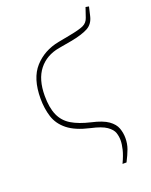

<svg xmlns="http://www.w3.org/2000/svg" viewBox="-147 -660 740 944"><g transform="rotate(-20 223.5 -188.5)"><path d="M327 205Q345 167 351.5 139.5Q358 112 358 92Q358 72 351.5 52.5Q345 33 320 15.5Q295 -2 240 -14Q165 -31 125.5 -62.5Q86 -94 72 -138Q58 -182 58 -234Q58 -340 108 -395.5Q158 -451 237 -466L300 -478Q353 -488 374 -498Q395 -508 403 -532L420 -582L437 -579L426 -532Q417 -493 386 -476.5Q355 -460 297 -449L229 -437Q160 -425 121 -375.5Q82 -326 82 -240Q82 -178 99.5 -138.5Q117 -99 154.5 -76.5Q192 -54 252 -40Q310 -27 338 -7Q366 13 375 38Q384 63 384 90Q384 120 374.5 146Q365 172 348 205Z"/></g></svg>

Font: Source Serif 4 ExtraLight
Style: Regular
Weight: 200
Designer: Frank Grießhammer
Foundry: Adobe
Version: Version 4.005;hotconv 1.1.0;makeotfexe 2.6.0